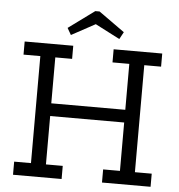

<svg xmlns="http://www.w3.org/2000/svg" viewBox="-56 -880 868 933"><g transform="rotate(5 377.5 -413.5)"><path d="M476 0V-64H558V-300H197V-64H279V0H42V-64H124V-586H42V-650H279V-586H197V-362H558V-586H476V-650H713V-586H631V-64H713V0ZM499 -702 379 -764 263 -701 244 -734 371 -827H392L518 -737Z"/></g></svg>

Font: Zilla Slab Regular
Style: Regular
Weight: 400
Designer: Typotheque.com
Foundry: Typotheque type foundry
Version: Version 1.0; 2017